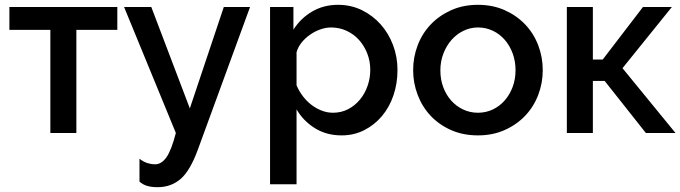

<svg xmlns="http://www.w3.org/2000/svg" viewBox="-20 -552 2824 797"><path d="M297 0H189V-428H19V-523H467V-428H297Z M559 107Q576 120 592 125Q608 130 624 130Q650 130 670.5 101.5Q691 73 710 0L495 -523H608L768 -102L909 -523H1018L801 70Q769 157 729.5 191Q690 225 634 225Q610 225 592 220Q574 215 559 202Z M1398 10Q1335 10 1287 -20Q1239 -50 1211 -98V213H1101V-523H1198V-429Q1228 -476 1275.5 -504Q1323 -532 1383 -532Q1437 -532 1482 -510Q1527 -488 1560 -451Q1593 -414 1611.5 -365Q1630 -316 1630 -262Q1630 -205 1613 -155.5Q1596 -106 1565 -69.5Q1534 -33 1491.5 -11.5Q1449 10 1398 10ZM1362 -84Q1397 -84 1425.5 -99Q1454 -114 1474.5 -139Q1495 -164 1506 -196Q1517 -228 1517 -262Q1517 -298 1504.5 -330Q1492 -362 1470.5 -386Q1449 -410 1419 -424Q1389 -438 1354 -438Q1333 -438 1310 -430Q1287 -422 1267 -408Q1247 -394 1232 -375.5Q1217 -357 1211 -335V-198Q1221 -174 1237 -153Q1253 -132 1272.5 -117Q1292 -102 1315 -93Q1338 -84 1362 -84Z M1964 10Q1902 10 1852.5 -12Q1803 -34 1768 -71Q1733 -108 1714 -157.5Q1695 -207 1695 -261Q1695 -315 1714 -364.5Q1733 -414 1768.5 -451Q1804 -488 1853.5 -510Q1903 -532 1964 -532Q2025 -532 2074.5 -510Q2124 -488 2159.5 -451Q2195 -414 2214 -364.5Q2233 -315 2233 -261Q2233 -207 2214 -157.5Q2195 -108 2159.5 -71Q2124 -34 2074.5 -12Q2025 10 1964 10ZM1808 -260Q1808 -222 1820 -190Q1832 -158 1853 -134.5Q1874 -111 1902.5 -97.5Q1931 -84 1964 -84Q1997 -84 2025.5 -97.5Q2054 -111 2075 -135Q2096 -159 2108 -191Q2120 -223 2120 -261Q2120 -298 2108 -330.5Q2096 -363 2075 -387Q2054 -411 2025.5 -424.5Q1997 -438 1964 -438Q1932 -438 1903.5 -424Q1875 -410 1854 -386Q1833 -362 1820.5 -329.5Q1808 -297 1808 -260Z M2649 -523H2769L2564 -269L2784 0H2661L2490 -216H2441V0H2333V-523H2441V-305H2482Z"/></svg>

Font: IngvarSans
Style: Regular
Weight: 600
Version: Version 3.000